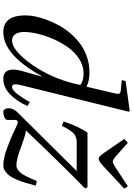

<svg xmlns="http://www.w3.org/2000/svg" viewBox="156 -938 794 1146"><g transform="rotate(90 553.0 -365.0)"><path d="M809.1 -710 832 -731 917 -655.8Q935.5 -641.1 944.8 -641.1Q954.1 -641.1 977.1 -655.8L1091.8 -731L1106 -710L967.8 -581.1Q940.4 -557.1 928.2 -557.1Q915 -557.1 897.9 -581.1ZM626 -18.1Q626 -47.9 649.9 -71.8Q671.9 -94.2 1001 -425.8H825.2Q811.5 -425.8 800 -421.4Q788.6 -417 781 -411.9Q773.4 -406.7 763.4 -392.6Q753.4 -378.4 748 -369.4Q742.7 -360.4 730 -336.9L705.1 -348.1Q720.2 -395 739.5 -434.3Q758.8 -473.6 772 -490.2H1097.2L1105 -476.1Q968.3 -342.8 758.8 -123Q785.6 -120.1 853 -95.2Q929.7 -65.9 965.8 -65.9Q979 -65.9 990.7 -73.2Q1002.4 -80.6 1011 -90.3Q1019.5 -100.1 1029.3 -119.1Q1039.1 -138.2 1044.7 -150.9Q1050.3 -163.6 1060.1 -188L1087.9 -181.2Q1078.6 -145.5 1071 -120.1Q1063.5 -94.7 1052.2 -68.1Q1041 -41.5 1029.1 -25.1Q1017.1 -8.8 1001 1.7Q984.9 12.2 965.8 12.2Q943.8 12.2 916.5 5.6Q889.2 -1 872.3 -7.3Q855.5 -13.7 818.8 -27.8Q794.9 -37.1 769.3 -49.3Q743.7 -61.5 729.7 -67.9Q715.8 -74.2 709 -74.2Q695.8 -74.2 695.8 -56.2V-12.2Q695.8 -1 679.4 5.6Q663.1 12.2 648.9 12.2Q637.2 12.2 631.6 2.9Q626 -6.3 626 -18.1ZM71.8 -120.1Q71.8 -147 78.4 -179.4Q85 -211.9 98.9 -248.8Q112.8 -285.6 132.3 -321.3Q151.9 -356.9 180.4 -389.6Q209 -422.4 242.7 -447.3Q276.4 -472.2 320.1 -487.1Q363.8 -502 412.1 -502Q462.9 -502 496.1 -484.9L498 -486.8L536.1 -647.9Q542 -671.9 538.8 -679.7Q535.6 -687.5 518.1 -689L458 -694.8L463.9 -717.8L642.1 -742.2L647 -736.8L488.8 -95.2Q481.9 -71.3 483.4 -55.7Q484.9 -40 499 -40Q517.6 -40 543.9 -75Q570.3 -109.9 588.9 -146L612.8 -131.8Q584.5 -68.4 543 -28.1Q501.5 12.2 450.2 12.2Q412.6 12.7 400.6 -16.6Q388.7 -45.9 403.8 -99.1L437 -217.8H435.1Q308.1 12.2 171.9 12.2Q71.8 12.2 71.8 -120.1ZM221.2 -40Q258.3 -40 303.2 -84Q348.1 -127.9 388.2 -192.9Q460 -310.5 486.8 -446.8Q464.8 -466.8 418 -466.8Q372.1 -466.8 331.1 -440.2Q290 -413.6 261.5 -372.8Q232.9 -332 211.9 -283.4Q190.9 -234.9 180.9 -190.2Q170.9 -145.5 170.9 -111.8Q170.9 -78.1 184.1 -59.1Q197.3 -40 221.2 -40Z"/></g></svg>

Font: Linguistics Pro
Style: Italic
Weight: 400
Italic angle: -12°
Designer: Stefan Peev, Context Ltd
Foundry: Stefan Peev, Context Ltd
Version: Version 001.000